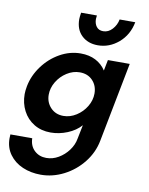

<svg xmlns="http://www.w3.org/2000/svg" viewBox="-129 -745 825 1065"><g transform="rotate(10 284.0 -212.0)"><path d="M-30 81Q-30 67 -29 59H94Q95 102 122 127.5Q149 153 189 153Q225 153 257.5 134Q290 115 313 84Q336 53 342 18L358 -61Q329 -28 282.5 -9Q236 10 188 10Q135 10 94.5 -14.5Q54 -39 32 -81.5Q10 -124 10 -175Q10 -194 15 -221Q27 -282 66 -335Q105 -388 161 -419.5Q217 -451 278 -451Q326 -451 362 -432.5Q398 -414 420 -380L432 -441H555L468 7Q455 75 411 130.5Q367 186 304.5 218Q242 250 175 250Q119 250 72.5 230Q26 210 -2 171.5Q-30 133 -30 81ZM242 -93Q280 -93 314.5 -115Q349 -137 370 -172Q391 -207 391 -245Q391 -289 363.5 -318Q336 -347 291 -347Q253 -347 218.5 -325Q184 -303 163 -268Q142 -233 142 -195Q142 -152 170 -122.5Q198 -93 242 -93ZM362 -512Q306 -512 271 -545.5Q236 -579 236 -637Q236 -648 240 -674H329Q327 -660 327 -654Q327 -628 340 -611Q353 -594 378 -594Q407 -594 429 -618Q451 -642 457 -674H545Q531 -601 479 -556.5Q427 -512 362 -512Z"/></g></svg>

Font: Teachers SemiBold
Style: Italic
Weight: 600
Designer: Alfredo Marco Pradil & Chank Diesel
Version: Version 0.009